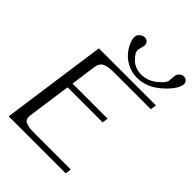

<svg xmlns="http://www.w3.org/2000/svg" viewBox="-284 -1155 1288 1288"><g transform="rotate(45 360.5 -510.5)"><path d="M688.5 -750 682.6 -708H349.6Q316.4 -708 299.8 -706.5Q283.2 -705.1 261.7 -699.2Q240.2 -693.4 229.5 -678.7Q218.8 -664.1 214.8 -639.6L189.5 -458H522.5L516.6 -417H183.6L140.6 -110.4Q136.7 -85.9 143.6 -71.3Q150.4 -56.6 170.4 -50.8Q190.4 -44.9 206.5 -43.5Q222.7 -42 255.9 -42H588.9L583 0H42L147.5 -750ZM467.8 -791Q418.9 -791 377 -812Q335 -833 310.1 -863.3Q285.2 -893.6 272.5 -924.8Q259.8 -956.1 262.7 -978.5Q264.6 -996.1 280.8 -1008.3Q296.9 -1020.5 314.5 -1020.5Q331.1 -1020.5 341.8 -1008.3Q352.5 -996.1 350.6 -978.5Q349.6 -972.7 345.2 -955.1Q340.8 -937.5 339.8 -930.7Q335.9 -902.3 375 -864.3Q414.1 -826.2 472.7 -826.2Q530.3 -826.2 580.1 -864.7Q629.9 -903.3 633.8 -930.7Q634.8 -937.5 635.7 -955.1Q636.7 -972.7 637.7 -978.5Q639.6 -996.1 653.8 -1008.3Q668 -1020.5 685.5 -1020.5Q702.1 -1020.5 712.4 -1008.3Q722.7 -996.1 720.7 -978.5Q712.9 -926.8 635.7 -858.9Q558.6 -791 467.8 -791Z"/></g></svg>

Font: okolaks
Style: RegularItalic
Weight: 500
Italic angle: -8°
Version: Version 000.6.0